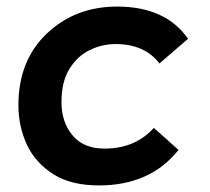

<svg xmlns="http://www.w3.org/2000/svg" viewBox="-20 -559 639 584"><path d="M281 5Q197.5 5 144 -28Q87.5 -63.5 61.8 -119Q36 -174.5 36 -239Q36 -375 122.5 -457Q209 -539 336 -539Q484 -539 552 -441L465 -366Q420 -425 331 -425Q291 -425 253.5 -407Q216 -389 191.5 -350Q167 -311 167 -248Q167 -188 200.5 -147.5Q234 -107 298 -107Q391 -107 448 -170L523 -103Q437 5 281 5Z"/></svg>

Font: Argentum Sans Medium
Style: Italic
Weight: 500
Italic angle: -11°
Designer: Julieta Ulanovsky (font), Cristiano Sobral (main changes and remaster)
Foundry: Julieta Ulanovsky (font), Cristiano Sobral (main changes and remaster)
Version: Version 2.007;June 15, 2022;FontCreator 14.0.0.2814 64-bit; 